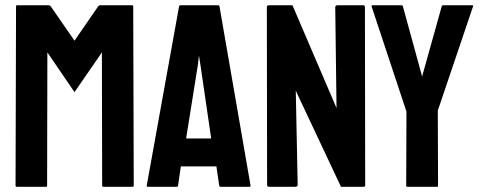

<svg xmlns="http://www.w3.org/2000/svg" viewBox="-20 -716 1848 736"><path d="M156.7 0H43.5Q39.6 0 39.6 -4.9L41.5 -691.9Q41.5 -695.8 45.4 -695.8H167.5Q171.4 -695.8 174.3 -691.9L265.6 -560.1L356.4 -691.9Q359.4 -695.8 363.8 -695.8H486.3Q490.7 -695.8 490.7 -691.9L492.7 -4.9Q492.7 0 488.8 0H375.5Q371.6 0 371.6 -4.9L370.6 -515.1L265.6 -362.8L161.6 -515.1L160.6 -4.9Q160.6 0 156.7 0Z M542.5 -4.9 666.5 -691.9Q667.5 -695.8 671.4 -695.8H816.4Q820.3 -695.8 821.3 -691.9L940.4 -4.9Q940.9 0 936.5 0H825.7Q820.8 0 820.3 -4.9L809.6 -78.1H673.3L662.6 -4.9Q662.1 0 657.7 0H546.4Q542.5 0 542.5 -4.9ZM748.5 -465.8 742.7 -502.9 738.3 -465.8 693.4 -185.1H789.6Z M1111.8 0H1011.7Q1003.9 0 1003.9 -6.8L1002.9 -688Q1002.9 -695.8 1010.7 -695.8H1101.1L1270 -301.8L1265.1 -688Q1265.1 -695.8 1273.9 -695.8H1373Q1378.9 -695.8 1378.9 -688L1379.9 -5.9Q1379.9 0 1375 0H1287.1L1113.8 -368.2L1121.1 -7.8Q1121.1 0 1111.8 0Z M1655.3 0H1540.5Q1537.1 0 1537.1 -3.9L1538.1 -288.1L1404.3 -691.9Q1403.3 -695.8 1407.2 -695.8H1518.6Q1523.4 -695.8 1524.4 -691.9L1598.1 -422.9L1673.3 -691.9Q1674.3 -695.8 1678.2 -695.8H1790.5Q1794.4 -695.8 1793.5 -691.9L1658.2 -292L1659.2 -3.9Q1659.2 0 1655.3 0Z"/></svg>

Font: WRV
Style: Display
Weight: 400
Designer: Will Viles x Danh Hong
Version: Version 8.001; ttfautohint (v1.8.3)